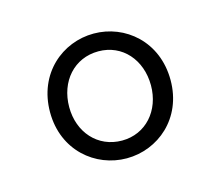

<svg xmlns="http://www.w3.org/2000/svg" viewBox="-53 -823 455 397"><g transform="rotate(-15 174.5 -624.5)"><path d="M175 -491C242 -491 304 -542 304 -624C304 -707 242 -758 175 -758C108 -758 46 -707 46 -624C46 -542 108 -491 175 -491ZM175 -529C123 -529 87 -570 87 -624C87 -679 123 -720 175 -720C226 -720 262 -679 262 -624C262 -570 226 -529 175 -529Z"/></g></svg>

Font: Genne Gothic Light
Style: Regular
Weight: 300
Designer: Ryoko NISHIZUKA (kana & ideographs); Paul D. Hunt (Latin, Greek & Cyrillic); Wenlong ZHANG (bopomofo); Sandoll Communica
Foundry: Adobe Systems Incorporated
Version: Version 1.004;PS 1.004;hotconv 16.6.51;makeotf.lib2.5.65220